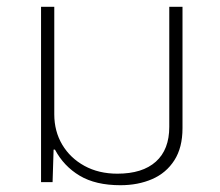

<svg xmlns="http://www.w3.org/2000/svg" viewBox="-20 -537 648 566"><path d="M335 9Q262 9 215 -19Q168 -47 142 -96H138L135 0H101V-517H140V-200Q140 -150 163.5 -110.5Q187 -71 229 -48Q271 -25 326 -25Q400 -25 439.5 -60.5Q479 -96 479 -163V-517H518V-159Q518 -102 494 -64.5Q470 -27 428.5 -9Q387 9 335 9Z"/></svg>

Font: Noto Sans Thai UI ExtLt
Style: Regular
Weight: 200
Designer: Monotype Design Team
Foundry: Monotype Imaging Inc.
Version: Version 2.000;GOOG;noto-source:20170915:90ef993387c0